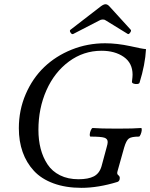

<svg xmlns="http://www.w3.org/2000/svg" viewBox="-20 -882 716 915"><path d="M329.1 -720.2Q322.8 -716.8 316.4 -726.3Q310.1 -735.8 315.9 -740.2L460.9 -852.1Q474.1 -861.8 482.9 -861.8Q492.7 -861.8 502 -851.1L603 -740.2Q606.9 -735.8 600.3 -726.6Q593.8 -717.3 588.9 -720.2L484.9 -784.2Q479 -789.1 470.2 -789.1Q460.4 -789.1 453.1 -784.2ZM368.2 13.2Q293 13.2 235.1 -8.1Q177.2 -29.3 141.6 -67.9Q106 -106.4 87.9 -157.5Q69.8 -208.5 69.8 -271Q69.8 -357.4 102.5 -433.3Q135.3 -509.3 190.7 -562.3Q246.1 -615.2 321.5 -645.5Q397 -675.8 481 -675.8Q537.1 -675.8 601.1 -662.1Q656.2 -649.4 675.8 -647.9Q671.9 -574.2 645 -487.8Q643.6 -482.9 634.3 -481.7Q625 -480.5 616.5 -483.6Q607.9 -486.8 608.9 -493.2Q611.8 -516.6 611.8 -525.9Q611.8 -581.5 569.8 -610.8Q527.8 -640.1 463.9 -640.1Q377.9 -640.1 308.6 -588.9Q239.3 -537.6 201.2 -451.7Q163.1 -365.7 163.1 -263.2Q163.1 -214.4 173.8 -173.1Q184.6 -131.8 206.5 -98.6Q228.5 -65.4 266.1 -46.6Q303.7 -27.8 354 -27.8Q400.9 -27.8 427.5 -41.7Q454.1 -55.7 463.9 -89.8L488.8 -182.1Q493.2 -196.8 493.2 -205.1Q493.2 -220.7 477.3 -225.8Q461.4 -231 411.1 -231Q407.2 -232.4 407.7 -241.5Q408.2 -250.5 412.8 -261.2Q417.5 -272 421.9 -272Q456.1 -269 539.1 -269Q620.1 -269 652.8 -272Q656.2 -270.5 655.5 -261.5Q654.8 -252.4 650.4 -241.7Q646 -231 642.1 -231Q606.4 -231 594 -221.7Q581.5 -212.4 571.8 -179.2L540 -65.9Q536.1 -52.7 543.5 -47.4Q550.8 -42 550.8 -34.2Q550.8 -19 540 -15.1Q447.8 13.2 368.2 13.2Z"/></svg>

Font: Junicode SmCond Medium
Style: Italic
Weight: 500
Width: 4
Italic angle: -11°
Designer: Peter S. Baker
Version: Version 2.206